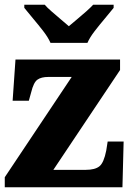

<svg xmlns="http://www.w3.org/2000/svg" viewBox="-20 -786 549 806"><path d="M0 0V-42L281 -463H183Q153 -463 137 -451.5Q121 -440 111 -399L101 -363H33L45 -536H484V-492L204 -73H340Q379 -73 397.5 -88Q416 -103 426 -154L432 -192H499L494 0ZM192 -606Q182 -629 161.5 -655.5Q141 -682 119 -708Q97 -734 82 -753V-766H168Q177 -755 196 -738.5Q215 -722 235 -705Q255 -688 269 -676Q283 -688 303.5 -705Q324 -722 342.5 -738.5Q361 -755 371 -766H457V-753Q442 -734 420 -708Q398 -682 377.5 -655.5Q357 -629 347 -606Z"/></svg>

Font: Noto Serif Myanmar SemiCondensed Black
Style: Regular
Weight: 900
Width: 4
Designer: Ben Mitchell and the Monotype Design Team
Foundry: Monotype Imaging Inc.
Version: Version 2.106; ttfautohint (v1.8.4.7-5d5b)